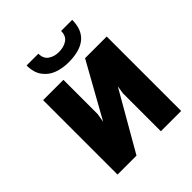

<svg xmlns="http://www.w3.org/2000/svg" viewBox="-202 -871 1003 1003"><g transform="rotate(-45 300.0 -369.5)"><path d="M89 -550H239V-297L231 -248.5L399 -550H559V0H409V-280.5L416 -325L229 0H89ZM156 -739H243Q243 -702.5 267.2 -685.8Q291.5 -669 325 -669Q361.5 -669 386.2 -685.5Q411 -702 411 -739H493Q493 -595 323 -595Q278.5 -595 241 -608.8Q203.5 -622.5 179.8 -654.8Q156 -687 156 -739Z"/></g></svg>

Font: JuliaMono Black
Style: Regular
Weight: 900
Monospace: yes
Designer: cormullion
Foundry: corm
Version: Version 0.054; ttfautohint (v1.8.4)